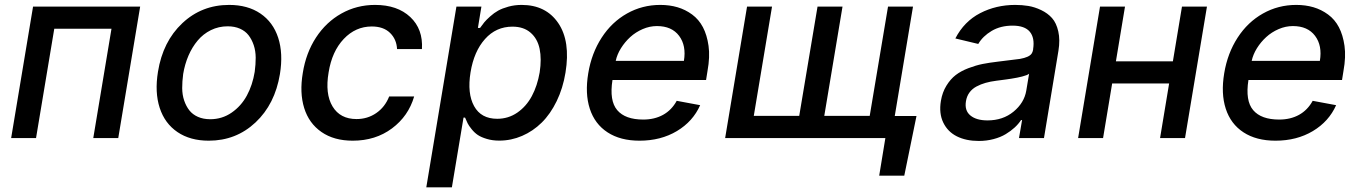

<svg xmlns="http://www.w3.org/2000/svg" viewBox="-20 -573 5644 797"><path d="M26.3 0 117.2 -545.5H561.8L470.9 0H367.2L442.8 -453.8H205.3L129.6 0Z M846.6 11Q769.5 11 716.8 -24.7Q664.1 -60.4 642.9 -125.2Q621.8 -190 635.7 -274.9Q655.9 -400.6 736.7 -476.6Q817.5 -552.6 931.1 -552.6Q1008.2 -552.6 1060.9 -516.9Q1113.6 -481.2 1134.8 -416.2Q1155.9 -351.2 1142 -265.6Q1121.4 -140.6 1040.7 -64.8Q959.9 11 846.6 11ZM852.6 -78.1Q902 -78.1 941.6 -105.5Q981.2 -132.8 1004.8 -176.5Q1028.4 -220.2 1037.3 -274.9Q1041.5 -305.8 1041.4 -333.8Q1041.2 -361.9 1033.2 -385.7Q1025.2 -409.4 1011.7 -426.8Q998.2 -444.2 976 -454Q953.8 -463.8 925.1 -463.8Q887.8 -463.8 855.6 -448Q823.5 -432.2 800.6 -404.8Q777.7 -377.5 762.4 -342.2Q747.2 -306.8 740.4 -266Q736.2 -235.1 736.3 -207.2Q736.5 -179.3 744.5 -155.7Q752.5 -132.1 766 -114.9Q779.5 -97.7 801.7 -87.9Q823.9 -78.1 852.6 -78.1Z M1444.2 11Q1366.5 11 1314.5 -25Q1262.4 -61.1 1242.7 -124.6Q1223 -188.2 1236.9 -270.2Q1250 -353 1291.7 -417.1Q1333.5 -481.2 1397.2 -516.9Q1460.9 -552.6 1536.9 -552.6Q1629.6 -552.6 1683.1 -502.3Q1736.5 -452.1 1731.5 -369.3H1628.2Q1626.1 -410.2 1598.9 -436.6Q1571.7 -463.1 1523.4 -463.1Q1456 -463.1 1407 -411.4Q1358 -359.7 1344.1 -272.7Q1328.8 -183.6 1360.4 -131.2Q1392 -78.8 1459.9 -78.8Q1505.7 -78.8 1541.9 -103.7Q1578.1 -128.6 1595.5 -172.6H1699.2Q1675.4 -90.9 1607.1 -40Q1538.7 11 1444.2 11Z M1749.6 204.5 1874.6 -545.5H1978.3L1963.8 -457H1972.7Q1982.2 -470.5 1990.2 -480.3Q1998.2 -490.1 2014.6 -504.8Q2030.9 -519.5 2047.9 -528.9Q2065 -538.4 2090.7 -545.5Q2116.5 -552.6 2145.2 -552.6Q2246.1 -552.6 2297.4 -477.1Q2348.7 -401.6 2327.4 -271.7Q2316.8 -206.7 2290.8 -153.2Q2264.9 -99.8 2228.7 -64.1Q2192.5 -28.4 2147.2 -8.9Q2101.9 10.7 2052.6 10.7Q2024.1 10.7 2000.9 3.7Q1977.6 -3.2 1963.6 -12.6Q1949.6 -22 1937.9 -36.6Q1926.1 -51.1 1921.2 -61.1Q1916.2 -71 1910.5 -84.9H1904.1L1855.8 204.5ZM1933.2 -272.7Q1919 -185 1948 -132.5Q1976.9 -79.9 2044 -79.9Q2090.2 -79.9 2127.5 -105.6Q2164.8 -131.4 2187.7 -174.2Q2210.6 -217 2220.2 -272.7Q2228.7 -328.1 2220 -370.2Q2211.3 -412.3 2182.5 -437.3Q2153.8 -462.4 2107.2 -462.4Q2039.1 -462.4 1993.3 -411Q1947.4 -359.7 1933.2 -272.7Z M2634.6 11Q2555 11 2502 -23.6Q2448.9 -58.2 2428.3 -121.6Q2407.7 -185 2421.9 -269.2Q2435.7 -352.3 2477.5 -416.7Q2519.2 -481.2 2582.6 -516.9Q2646 -552.6 2720.9 -552.6Q2759.2 -552.6 2792.1 -543Q2824.9 -533.4 2853 -512.8Q2881 -492.2 2897.9 -460Q2914.8 -427.9 2921.2 -382.6Q2927.6 -337.4 2916.9 -278.4L2910.9 -240.8H2522.4Q2508.9 -154.8 2542.1 -115.8Q2575.3 -76.7 2650.2 -76.7Q2697.1 -76.7 2732.6 -96.4Q2768.1 -116.1 2789.1 -154.5L2886.4 -136.4Q2856.5 -68.9 2789.8 -28.9Q2723 11 2634.6 11ZM2535.9 -320.3H2818.9Q2829.5 -383.5 2799 -424.2Q2768.5 -464.8 2707 -464.8Q2676.8 -464.8 2647.7 -452.2Q2618.6 -439.6 2596.2 -419.2Q2573.9 -398.8 2557.7 -372.9Q2541.5 -346.9 2535.9 -320.3Z M3784.4 -91.6 3733.7 156.2H3629.6L3655.2 0H2990.1L3081 -545.5H3184.7L3109 -92H3297.6L3373.6 -545.5H3477.3L3401.6 -92H3590.2L3666.2 -545.5H3769.9L3694.2 -91.6Z M4043 12.1Q3990.4 12.1 3952.2 -6.9Q3914.1 -25.9 3895.6 -64.1Q3877.1 -102.3 3885.7 -154.1Q3891.7 -190 3908.6 -217.3Q3925.4 -244.7 3947.1 -261.4Q3968.8 -278.1 3999.8 -290Q4030.9 -301.8 4058.6 -307.4Q4086.3 -312.9 4122.2 -317.1Q4204.9 -327.1 4213.8 -328.5Q4251.4 -335.2 4262.1 -350.1Q4266.7 -356.9 4268.5 -366.5V-369Q4275.9 -415.8 4254.8 -441.2Q4233.7 -466.6 4183.2 -466.6Q4133.5 -466.6 4096.6 -444.8Q4059.7 -422.9 4040.8 -390.6L3945.7 -413.4Q3982.2 -484 4048.5 -518.3Q4114.7 -552.6 4194.2 -552.6Q4223 -552.6 4248.9 -548.3Q4274.9 -544 4302 -531.1Q4329.2 -518.1 4347.1 -497.9Q4365.1 -477.6 4373 -442.6Q4381 -407.7 4373.6 -362.2L4313.6 0H4209.9L4222.7 -74.6H4218.4Q4207.7 -58.2 4191.9 -43.7Q4176.1 -29.1 4154.7 -16.2Q4133.2 -3.2 4104.2 4.4Q4075.3 12.1 4043 12.1ZM4079.2 -73.2Q4143.1 -73.2 4187.3 -109.6Q4231.5 -146 4240.1 -196.7L4251.8 -267Q4248.2 -263.8 4241.1 -261Q4234 -258.2 4222.7 -255.3Q4211.3 -252.5 4202.4 -250.7Q4193.5 -248.9 4178.1 -246.4Q4162.6 -244 4155.7 -243.1Q4148.8 -242.2 4133.2 -240.1Q4117.5 -237.9 4116.1 -237.9Q4090.9 -234.7 4071 -229Q4051.1 -223.4 4033.2 -213.8Q4015.3 -204.2 4004.1 -188.7Q3992.9 -173.3 3989.7 -152.7Q3983.3 -114.3 4008 -93.8Q4032.7 -73.2 4079.2 -73.2Z M4649.9 -545.5 4612.2 -318.5H4848.7L4886.4 -545.5H4990.1L4899.1 0H4795.5L4833.1 -226.6H4596.6L4558.9 0H4455.3L4546.2 -545.5Z M5274.5 11Q5195 11 5141.9 -23.6Q5088.8 -58.2 5068.2 -121.6Q5047.6 -185 5061.8 -269.2Q5075.6 -352.3 5117.4 -416.7Q5159.1 -481.2 5222.5 -516.9Q5285.9 -552.6 5360.8 -552.6Q5399.1 -552.6 5432 -543Q5464.8 -533.4 5492.9 -512.8Q5521 -492.2 5537.8 -460Q5554.7 -427.9 5561.1 -382.6Q5567.5 -337.4 5556.8 -278.4L5550.8 -240.8H5162.3Q5148.8 -154.8 5182 -115.8Q5215.2 -76.7 5290.1 -76.7Q5337 -76.7 5372.5 -96.4Q5408 -116.1 5429 -154.5L5526.3 -136.4Q5496.4 -68.9 5429.7 -28.9Q5362.9 11 5274.5 11ZM5175.8 -320.3H5458.8Q5469.5 -383.5 5438.9 -424.2Q5408.4 -464.8 5346.9 -464.8Q5316.8 -464.8 5287.6 -452.2Q5258.5 -439.6 5236.2 -419.2Q5213.8 -398.8 5197.6 -372.9Q5181.5 -346.9 5175.8 -320.3Z"/></svg>

Font: Karasuma Gothic
Style: Medium Italic
Weight: 500
Italic angle: 9.39998°
Designer: Rasmus Andersson / Ryoko Nishizuka
Foundry: Genbu
Version: Version 1.00